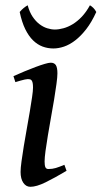

<svg xmlns="http://www.w3.org/2000/svg" viewBox="-20 -698 390 738"><path d="M235.8 -41.5Q189.9 -14.2 155 2.9Q120.1 20 96.7 20Q80.1 20 69.6 4.6Q59.1 -10.7 59.1 -37.1Q59.1 -51.8 62.7 -78.1Q66.4 -104.5 71.5 -136.5Q76.7 -168.5 83 -203.1Q89.4 -237.8 94.5 -269Q99.6 -300.3 103.3 -324.7Q106.9 -349.1 106.9 -361.3Q106.9 -372.6 105.5 -379.2Q104 -385.7 101.6 -388.9Q99.1 -392.1 95.2 -393.1Q91.3 -394 86.9 -394Q83 -394 75.2 -392.3Q67.4 -390.6 59.1 -388.2Q49.8 -385.7 39.1 -382.3L31.7 -405.3Q52.2 -414.6 74.5 -423.8Q96.7 -433.1 116.5 -440.4Q136.2 -447.8 151.9 -452.4Q167.5 -457 174.8 -457Q188.5 -457 194.6 -447.8Q200.7 -438.5 200.7 -416Q200.7 -401.9 197 -375Q193.4 -348.1 188 -315.4Q182.6 -282.7 176 -246.6Q169.4 -210.4 164.1 -177.7Q158.7 -145 155 -118.2Q151.4 -91.3 151.4 -77.1Q151.4 -62 154.5 -55.2Q157.7 -48.3 166 -48.3Q181.2 -48.3 194.3 -52.2Q207.5 -56.2 227.5 -64.5ZM350.1 -651.9Q332 -612.3 311.3 -585.7Q290.5 -559.1 268.8 -542.5Q247.1 -525.9 225.8 -518.8Q204.6 -511.7 185.1 -511.7Q163.6 -511.7 143.8 -519Q124 -526.4 107.2 -542.7Q90.3 -559.1 77.1 -585.9Q64 -612.8 55.7 -651.9Q62.5 -660.2 70.8 -667Q79.1 -673.8 86.4 -677.7Q93.3 -651.9 105.2 -634Q117.2 -616.2 131.6 -605.2Q146 -594.2 161.4 -589.4Q176.8 -584.5 190.9 -584.5Q206.1 -584.5 223.9 -589.4Q241.7 -594.2 259.8 -605.2Q277.8 -616.2 294.7 -634Q311.5 -651.9 325.7 -677.7Q332.5 -673.8 338.9 -667.5Q345.2 -661.1 350.1 -651.9Z"/></svg>

Font: Gentium Book Basic
Style: Italic
Weight: 400
Italic angle: -8°
Designer: J. Victor Gaultney and Annie Olsen
Foundry: SIL International
Version: Version 1.102; 2013; Maintenance release